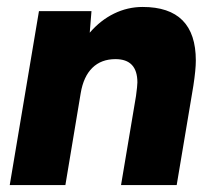

<svg xmlns="http://www.w3.org/2000/svg" viewBox="-20 -532 614 552"><path d="M92 -500H243L238 -438Q269 -474 308 -493Q347 -512 390 -512Q543 -512 543 -358Q543 -332 536 -286L531 -256L488 0H328L371 -256Q375 -286 375 -295Q375 -362 312 -362Q271 -362 245.5 -337Q220 -312 212 -264L168 0H8Z"/></svg>

Font: Oak Sans ExtraBold
Style: Italic
Weight: 800
Italic angle: -9.49998°
Foundry: Erik Kennedy, Walven
Version: Version 1.000